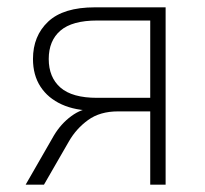

<svg xmlns="http://www.w3.org/2000/svg" viewBox="-20 -504 560 524"><path d="M50 0 127 -134Q146 -166 174.5 -187Q203 -208 231 -208H237V-202Q186 -202 148.5 -219Q111 -236 90.5 -267.5Q70 -299 70 -343Q70 -406 111.5 -445Q153 -484 239 -484H432V0H390V-200H302Q253 -200 220.5 -176.5Q188 -153 168 -118L100 0ZM245 -237H390V-448H245Q177 -448 145 -420.5Q113 -393 113 -343Q113 -293 145 -265Q177 -237 245 -237Z"/></svg>

Font: Nunito Sans 12pt ExtraLight
Style: Regular
Weight: 200
Designer: Vernon Adams
Foundry: Vernon Adams
Version: Version 3.101;gftools[0.9.27]